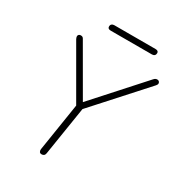

<svg xmlns="http://www.w3.org/2000/svg" viewBox="-201 -988 1038 1122"><g transform="rotate(30 317.5 -427.0)"><path d="M249 6Q239 6 234.5 -0.5Q230 -7 231 -18L286 -367L290 -328L88 -678Q83 -688 83 -695Q83 -702 88 -706.5Q93 -711 101 -711Q110 -711 114.5 -707Q119 -703 123 -695L312 -368H296L594 -699Q599 -705 604.5 -708Q610 -711 617 -711Q624 -711 629 -706.5Q634 -702 634.5 -694.5Q635 -687 627 -678L311 -328L328 -367L272 -14Q269 6 249 6ZM516 -822H238Q217 -822 217 -838Q217 -849 223.5 -854.5Q230 -860 240 -860H518Q539 -860 539 -844Q539 -834 533 -828Q527 -822 516 -822Z"/></g></svg>

Font: Nunito Variable Extra Light
Style: Italic
Weight: 200
Italic angle: -9°
Designer: Vernon Adams
Foundry: Vernon Adams
Version: Version 3.602